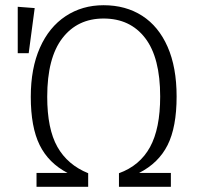

<svg xmlns="http://www.w3.org/2000/svg" viewBox="-20 -716 762 736"><path d="M657 -346Q657 -229 622.5 -160Q588 -91 513 -53H635V0H436V-52Q516 -81 555 -152Q594 -223 594 -346Q594 -495 536.5 -570Q479 -645 377 -645Q277 -645 219 -569.5Q161 -494 161 -345Q161 -222 200 -153Q239 -84 318 -52V0H120V-53H239Q166 -91 132 -160Q98 -229 98 -345Q98 -454 133 -533Q168 -612 231.5 -654Q295 -696 377 -696Q462 -696 525 -655.5Q588 -615 622.5 -536.5Q657 -458 657 -346ZM113 -685 90 -512H48V-690Z"/></svg>

Font: Fira Sans Light
Style: Regular
Weight: 300
Designer: bBox Type GmbH & Carrois Corporate GbR & Edenspiekermann AG
Foundry: bBox Type GmbH & Carrois Corporate GbR & Edenspiekermann AG
Version: Version 4.301